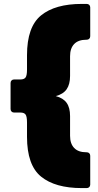

<svg xmlns="http://www.w3.org/2000/svg" viewBox="-20 -811 501 981"><path d="M398 150Q262 150 190 91.5Q118 33 118 -112V-185Q118 -216 110.5 -226Q103 -236 84 -236H52Q44 -236 39 -241Q34 -246 34 -254V-387Q34 -395 39 -400Q44 -405 52 -405H84Q103 -405 110.5 -415Q118 -425 118 -456V-529Q118 -674 190 -732.5Q262 -791 398 -791H423Q431 -791 436 -786Q441 -781 441 -773V-626Q441 -618 436 -613Q431 -608 423 -608H421Q380 -608 359 -586Q338 -564 338 -524V-423Q338 -380 320.5 -355Q303 -330 265 -320Q303 -310 320.5 -285.5Q338 -261 338 -218V-117Q338 -77 359 -55Q380 -33 421 -33H423Q431 -33 436 -28Q441 -23 441 -15V132Q441 140 436 145Q431 150 423 150Z"/></svg>

Font: LINE Seed Sans TH App Heavy
Style: Regular
Weight: 900
Designer: Dalton Maag Ltd | Thai characters by Cadson Demak Co.,Ltd.
Foundry: Dalton Maag Ltd
Version: Version 1.003